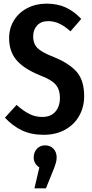

<svg xmlns="http://www.w3.org/2000/svg" viewBox="-20 -725 505 1054"><path d="M426 -621 367 -553Q336 -581 306.5 -595Q277 -609 244 -609Q206 -609 184 -585.5Q162 -562 162 -524Q162 -486 185 -462Q208 -438 275 -412Q361 -377 401.5 -330Q442 -283 442 -197Q442 -138 415 -89.5Q388 -41 337.5 -13Q287 15 220 15Q151 15 100 -9.5Q49 -34 7 -79L71 -149Q107 -117 140 -100Q173 -83 212 -83Q258 -83 283.5 -111.5Q309 -140 309 -189Q309 -232 286.5 -259.5Q264 -287 203 -310Q111 -347 70.5 -395Q30 -443 30 -515Q30 -570 56.5 -613Q83 -656 130 -680.5Q177 -705 235 -705Q295 -705 341 -684Q387 -663 426 -621ZM291 139Q291 154 286.5 170Q282 186 269 218L232 309H169L196 194Q165 174 165 139Q165 111 182.5 92Q200 73 228 73Q256 73 273.5 91.5Q291 110 291 139Z"/></svg>

Font: Fira Sans Extra Condensed Medium
Style: Regular
Weight: 500
Width: 1
Designer: Carrois Corporate & Edenspiekermann AG
Foundry: Carrois Corporate GbR & Edenspiekermann AG
Version: Version 4.203